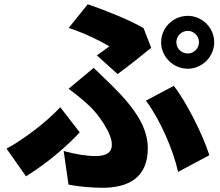

<svg xmlns="http://www.w3.org/2000/svg" viewBox="-20 -824 1040 908"><path d="M814 -624C814 -654 838 -678 868 -678C897 -678 921 -654 921 -624C921 -595 897 -571 868 -571C838 -571 814 -595 814 -624ZM742 -624C742 -556 799 -499 868 -499C936 -499 993 -556 993 -624C993 -693 936 -749 868 -749C799 -749 742 -693 742 -624ZM438 -562 536 -474C578 -503 667 -575 695 -598L659 -691C586 -733 481 -774 395 -804L305 -692C380 -667 454 -631 497 -605C484 -595 461 -578 438 -562ZM281 -110 304 49C355 59 414 64 465 64C586 64 679 17 679 -123C679 -217 624 -307 509 -420C482 -447 456 -471 423 -503L304 -404C340 -379 376 -348 403 -323C441 -288 509 -197 509 -140C509 -104 485 -86 431 -86C391 -86 338 -94 281 -110ZM822 -11 970 -90C940 -186 861 -343 802 -418L670 -348C736 -261 800 -114 822 -11ZM357 -198 265 -317C204 -251 99 -169 11 -121L103 10C215 -60 302 -139 357 -198Z"/></svg>

Font: Noto Sans TC Black
Style: Regular
Weight: 900
Designer: Ryoko NISHIZUKA 西塚涼子 (kana, bopomofo & ideographs); Paul D. Hunt (Latin, Greek & Cyrillic); Sandoll Communications 산돌커뮤니
Foundry: Adobe
Version: Version 2.004;hotconv 1.0.118;makeotfexe 2.5.65603